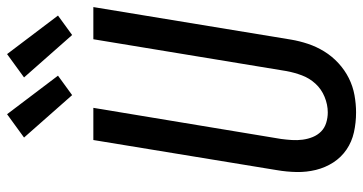

<svg xmlns="http://www.w3.org/2000/svg" viewBox="-262 -757 1027 543"><g transform="rotate(-90 251.5 -485.5)"><path d="M205 8Q176 8 149 2Q122 -4 100 -19Q78 -34 63.5 -56.5Q49 -79 42.5 -105.5Q36 -132 36.5 -160Q37 -188 42 -217L127 -735H218L130 -204Q128 -189 127 -173.5Q126 -158 128 -143Q130 -128 135.5 -114.5Q141 -101 151 -91Q161 -81 175.5 -76.5Q190 -72 205 -72Q227 -72 249 -81Q271 -90 286.5 -107Q302 -124 310 -145.5Q318 -167 322 -189L412 -735H503L411 -176Q407 -152 399 -128Q391 -104 377.5 -82Q364 -60 344.5 -42Q325 -24 302 -12.5Q279 -1 254 3.5Q229 8 205 8ZM424 -795 304 -931 370 -979 479 -835ZM254 -795 134 -931 200 -979 309 -835Z"/></g></svg>

Font: Iosevka Term Curly Md Obl
Style: Regular
Weight: 500
Italic angle: -9°
Designer: Belleve Invis
Foundry: Belleve Invis
Version: Version 32.3.0